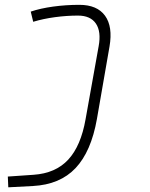

<svg xmlns="http://www.w3.org/2000/svg" viewBox="-20 -548 626 802"><path d="M14.6 234.4 12.7 189.5 120.1 182.1Q212.4 175.8 265.1 118.7Q317.9 61.5 337.4 -49.8L392.1 -355Q403.3 -416 380.6 -449.5Q357.9 -482.9 305.7 -482.9Q258.8 -482.9 209.7 -476.3Q160.6 -469.7 118.7 -457L108.4 -499.5Q148.9 -513.2 202.1 -520.5Q255.4 -527.8 311.5 -527.8Q385.7 -527.8 418.7 -482.4Q451.7 -437 437.5 -354L384.8 -50.8Q360.8 85 295.7 154.1Q230.5 223.1 117.2 229Z"/></svg>

Font: Cascadia Code ExtraLight
Style: Italic
Weight: 200
Italic angle: -10°
Monospace: yes
Designer: Aaron Bell
Foundry: Saja Typeworks
Version: Version 2404.023; ttfautohint (v1.8.4)